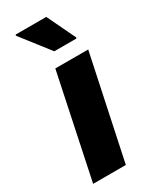

<svg xmlns="http://www.w3.org/2000/svg" viewBox="-188 -772 665 824"><g transform="rotate(-30 144.5 -360.5)"><path d="M14 0 121 -510H284L176 0ZM154 -576 45 -716 46 -721H198L265 -581L264 -576Z"/></g></svg>

Font: Saira
Style: Bold Italic
Weight: 700
Italic angle: -12°
Designer: Hector Gatti with collaboration of the Omnibus-Type team
Foundry: Omnibus-Type
Version: Version 1.100; ttfautohint (v1.8.3)